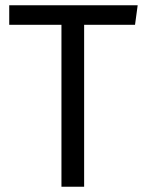

<svg xmlns="http://www.w3.org/2000/svg" viewBox="-20 -708 552 728"><path d="M492 -614H299V0H213V-614H15V-688H502Z"/></svg>

Font: FiraSans
Style: Regular
Weight: 350
Designer: Carrois Corporate & Edenspiekermann AG
Foundry: Carrois Corporate GbR & Edenspiekermann AG
Version: Version 3.106;PS 003.106;hotconv 1.0.70;makeotf.lib2.5.58329